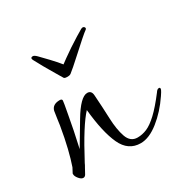

<svg xmlns="http://www.w3.org/2000/svg" viewBox="-103 -486 579 589"><g transform="rotate(-30 187.0 -191.5)"><path d="M32 9Q25 9 17.5 0Q10 -9 10 -16V-19L19 -36Q27 -59 35 -91.5Q43 -124 50 -166Q51 -176 53 -187.5Q55 -199 57 -214Q62 -234 88 -234Q96 -234 96 -228Q96 -226 94 -214Q92 -202 88 -181Q84 -158 78.5 -131Q73 -104 66 -73L113 -152Q148 -211 172 -211Q187 -211 188 -193Q191 -151 192.5 -110Q194 -69 203.5 -42Q213 -15 238 -15Q255 -15 271.5 -22Q288 -29 309 -48.5Q330 -68 359 -106Q360 -108 363 -111Q366 -114 370 -114Q374 -114 374 -110Q374 -106 369.5 -99Q365 -92 363 -89Q336 -49 302 -22Q268 5 238 5Q194 5 173.5 -39.5Q153 -84 145 -166Q129 -149 107.5 -115Q86 -81 58 -28Q56 -23 52 -16.5Q48 -10 43 0Q39 9 32 9ZM260 -392Q265 -392 267 -388Q269 -384 265 -381Q259 -377 242.5 -362.5Q226 -348 207.5 -331Q189 -314 174.5 -301.5Q160 -289 157 -287Q156 -286 153 -285Q150 -284 143 -284Q136 -284 133 -287Q132 -288 124 -302Q116 -316 105.5 -333.5Q95 -351 87.5 -365.5Q80 -380 79 -381Q77 -385 77 -387Q77 -392 84 -392Q89 -392 97 -384Q105 -376 124 -356Q143 -336 153 -323Q157 -326 170 -335.5Q183 -345 199.5 -356Q216 -367 231.5 -376.5Q247 -386 254 -390Q258 -392 260 -392Z"/></g></svg>

Font: Lavishly Yours
Style: Regular
Weight: 400
Designer: Robert E. Leuschke
Foundry: Robert E. Leuschke
Version: Version 1.010; ttfautohint (v1.8.3)